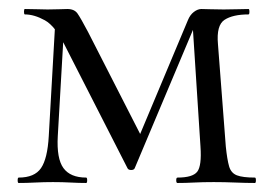

<svg xmlns="http://www.w3.org/2000/svg" viewBox="-20 -406 606 426"><path d="M88.2 -104 103 -364 123 -361 108.2 -104Q105.4 -54 120.8 -33Q136.2 -12 171.2 -12Q173.4 -12 173.4 -6Q173.4 0 171.2 0Q155.2 0 136.8 -1Q118.4 -2 97.4 -2Q77.4 -2 57.9 -1Q38.4 0 21.4 0Q19.2 0 19.2 -6Q19.2 -12 21.4 -12Q56.6 -12 71 -33Q85.4 -54 88.2 -104ZM545.6 -12Q547.8 -12 547.8 -6Q547.8 0 545.6 0Q526.2 0 502 -1Q477.8 -2 454.2 -2Q429.6 -2 410.5 -1Q391.4 0 373.8 0Q371 0 371 -6Q371 -12 373.8 -12Q407.4 -12 417.6 -25Q427.8 -38 424.8 -81L406.6 -363.2L422.6 -374L278.8 -32.6Q277 -28.8 271 -28.8Q265 -28.8 263 -32.6L125 -303Q103 -348 79.5 -361Q56 -374 35.2 -374Q33.2 -374 33.2 -380Q33.2 -386 35.2 -386Q49 -386 62.8 -385.5Q76.6 -385 85.6 -385Q99.6 -385 111.6 -385.5Q123.6 -386 129.6 -386Q145 -386 152 -376Q159 -366 175.4 -335L297.8 -95.4L270.8 -60.6L396.8 -361Q401.6 -373 410.1 -379.5Q418.6 -386 426.8 -386Q433.6 -386 446.8 -385.5Q460 -385 476.2 -385Q494.8 -385 506.4 -385.5Q518 -386 531.4 -386Q533.4 -386 533.4 -380Q533.4 -374 531.4 -374Q496.6 -374 478.2 -362Q459.8 -350 463.6 -308L481 -81Q484 -52 488.3 -37Q492.6 -22 505.6 -17Q518.6 -12 545.6 -12Z"/></svg>

Font: Cormorant Light
Style: Regular
Weight: 300
Designer: Christian Thalmann (Catharsis Fonts)
Foundry: Catharsis Fonts
Version: Version 4.000